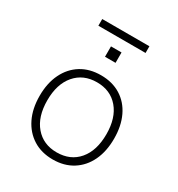

<svg xmlns="http://www.w3.org/2000/svg" viewBox="-179 -868 923 994"><g transform="rotate(30 282.5 -371.0)"><path d="M283 8Q215 8 165 -23.5Q115 -55 87.5 -111.5Q60 -168 60 -244Q60 -320 87.5 -376.5Q115 -433 165 -464Q215 -495 283 -495Q351 -495 401 -464Q451 -433 478 -376.5Q505 -320 505 -244Q505 -168 478 -111.5Q451 -55 401 -23.5Q351 8 283 8ZM282 -34Q364 -34 411.5 -90Q459 -146 459 -244Q459 -341 411.5 -397Q364 -453 283 -453Q202 -453 154 -397Q106 -341 106 -244Q106 -146 154 -90Q202 -34 282 -34ZM142 -710V-750H424V-710ZM252 -588V-650H315V-588Z"/></g></svg>

Font: Nunito Sans 10pt ExtraLight
Style: Regular
Weight: 250
Designer: Vernon Adams
Foundry: Vernon Adams
Version: Version 3.101;gftools[0.9.27]